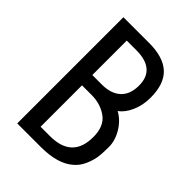

<svg xmlns="http://www.w3.org/2000/svg" viewBox="-205 -798 895 895"><g transform="rotate(45 243.0 -350.0)"><path d="M161 -634V-407H224Q284 -407 317 -437.5Q350 -468 350 -526Q350 -634 224 -634ZM394 -48Q340 0 228 0H73V-700H243Q336 -700 382 -657.5Q428 -615 428 -524Q428 -474 409.5 -432.5Q391 -391 363 -372Q402 -351 427.5 -309Q453 -267 453 -224Q453 -181 449 -155Q445 -129 431.5 -98.5Q418 -68 394 -48ZM223 -66Q369 -66 369 -206Q369 -277 326 -308Q283 -339 224 -339H161V-66Z"/></g></svg>

Font: Homenaje
Style: Regular
Weight: 400
Version: Version 1.002